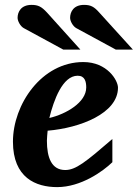

<svg xmlns="http://www.w3.org/2000/svg" viewBox="-20 -754 564 786"><path d="M463 -395C463 -425 419 -500 321 -500C150 -500 33 -326 33 -174C33 -26 127 12 214 12C311 12 401 -52 440 -90V-185C330 -90 290 -58 247 -58C191 -58 172 -109 172 -178C172 -189 174 -207 175 -219C308 -230 463 -290 463 -395ZM333 -396C333 -335 251 -287 182 -271C200 -344 236 -444 298 -444C328 -444 333 -419 333 -396ZM524 -551 387 -702C365 -727 351 -734 324 -734C281 -734 267 -705 267 -681C267 -668 278 -647 292 -639L454 -551ZM309 -551 173 -702C150 -727 136 -734 109 -734C66 -734 52 -705 52 -681C52 -668 63 -647 77 -639L239 -551Z"/></svg>

Font: Veleka
Style: Bold Italic
Weight: 700
Italic angle: -12°
Designer: Stefan Peev, Context Ltd, 2016; SIL International, 1997-2014.
Foundry: Stefan Peev, Context Ltd, 2016
Version: Version 5.000